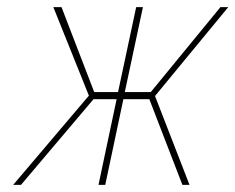

<svg xmlns="http://www.w3.org/2000/svg" viewBox="-20 -520 662 540"><path d="M622 -500H600L404 -261H331L382 -500H363L312 -261H245L153 -500H130L230 -251L17 0H39L243 -241H308L257 0H276L327 -241H400L493 0H513L416 -250Z"/></svg>

Font: Advent Pro Thin
Style: Italic
Weight: 250
Italic angle: -12°
Version: Version 3.000